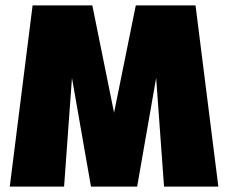

<svg xmlns="http://www.w3.org/2000/svg" viewBox="-20 -687 840 707"><path d="M245 -400 216 0H16L100 -667H320L400 -272L480 -667H700L784 0H584L555 -400L485 0H315Z"/></svg>

Font: Epunda Sans Black
Style: Regular
Weight: 900
Designer: Simon Atzbach
Foundry: typofactur
Version: Version 2.204; ttfautohint (v1.8.4.7-5d5b)